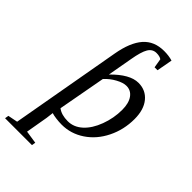

<svg xmlns="http://www.w3.org/2000/svg" viewBox="-330 -796 1100 1100"><g transform="rotate(45 220.5 -245.5)"><path d="M469.7 -308.1Q469.7 -222.2 433.1 -148.2Q396.5 -74.2 333.5 -32.2Q270.5 9.8 196.8 9.8Q174.3 9.8 150.1 6.6Q126 3.4 113.8 -1L108.4 43L85 178.2L163.1 189.9L159.2 212.9H-58.6L-54.7 189.9L4.4 178.2L123.5 -493.2Q142.1 -599.1 188 -651.6Q233.9 -704.1 314 -704.1Q352.1 -704.1 382.3 -694.8L364.7 -599.1H340.8L331.5 -654.8Q317.4 -665 291 -665Q259.3 -665 241.7 -636Q224.1 -606.9 211.9 -535.2L185.1 -384.8Q269.5 -471.2 338.9 -471.2Q397.9 -471.2 433.8 -427.7Q469.7 -384.3 469.7 -308.1ZM125.5 -52.2Q155.8 -28.8 207.5 -28.8Q255.9 -28.8 295.2 -64.5Q334.5 -100.1 358.4 -164.3Q382.3 -228.5 382.3 -295.4Q382.3 -349.6 360.6 -379.9Q338.9 -410.2 302.2 -410.2Q276.4 -410.2 241.2 -391.1Q206.1 -372.1 178.7 -342.3Z"/></g></svg>

Font: Liberation Serif
Style: Italic
Weight: 400
Italic angle: -16.333°
Designer: Steve Matteson
Foundry: Ascender Corporation
Version: Version 2.1.5